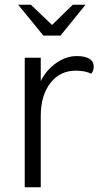

<svg xmlns="http://www.w3.org/2000/svg" viewBox="-20 -795 440 815"><path d="M378 -511Q378 -495 367 -482Q343 -495 301 -495Q234 -495 193.5 -442Q153 -389 153 -303V0H85V-550H153V-451Q176 -497 218 -527Q260 -557 306 -557Q341 -557 359.5 -545.5Q378 -534 378 -511ZM57 -775H111L201 -689L289 -775H343L237 -644H164Z"/></svg>

Font: Krub
Style: Regular
Weight: 400
Designer: Ekaluck Peanpanawate
Foundry: Cadson Demak Co.,Ltd.
Version: Version 1.000; ttfautohint (v1.6)